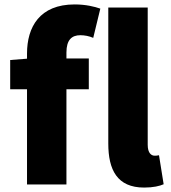

<svg xmlns="http://www.w3.org/2000/svg" viewBox="-20 -833 770 867"><path d="M631 14C672 14 701 7 719 -1L698 -132C689 -130 685 -130 678 -130C664 -130 647 -141 647 -179V-799H469V-185C469 -66 509 14 631 14ZM26 -430H102V0H280V-430H381V-569H280V-596C280 -653 304 -674 343 -674C362 -674 383 -670 401 -662L433 -794C408 -803 367 -813 317 -813C159 -813 102 -711 102 -591V-568L26 -562Z"/></svg>

Font: Noto Sans KR Black
Style: Regular
Weight: 900
Designer: Ryoko NISHIZUKA 西塚涼子 (kana, bopomofo & ideographs); Paul D. Hunt (Latin, Greek & Cyrillic); Sandoll Communications 산돌커뮤니
Foundry: Adobe
Version: Version 2.004;hotconv 1.0.118;makeotfexe 2.5.65603